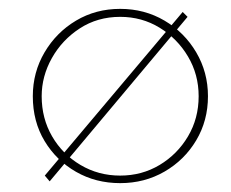

<svg xmlns="http://www.w3.org/2000/svg" viewBox="-20 -407 521 433"><path d="M403 -369 92 2 81 -11 392 -380ZM54 -190Q54 -244 80.5 -289Q107 -334 151.5 -360.5Q196 -387 251 -387Q306 -387 351 -360.5Q396 -334 422.5 -289Q449 -244 449 -190Q449 -135 422.5 -90.5Q396 -46 351 -20Q306 6 251 6Q196 6 151.5 -19.5Q107 -45 80.5 -89Q54 -133 54 -190ZM74 -190Q74 -140 97.5 -99.5Q121 -59 161.5 -35Q202 -11 251 -11Q300 -11 340 -35Q380 -59 404 -99.5Q428 -140 428 -190Q428 -239 404 -279.5Q380 -320 340 -344.5Q300 -369 251 -369Q200 -369 160 -343Q120 -317 97 -276Q74 -235 74 -190Z"/></svg>

Font: Josefin Sans Thin Thin
Style: Regular
Weight: 250
Version: Version 2.001